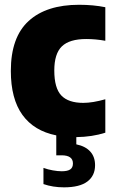

<svg xmlns="http://www.w3.org/2000/svg" viewBox="-20 -578 494 824"><path d="M213 -275.5Q213 -200 243.2 -168.2Q273.5 -136.5 337.5 -136.5Q377.5 -136.5 432 -152V-8.5Q376 9.5 307.5 10.5V41.5Q346.5 49.5 367.2 72.2Q388 95 388 131Q388 176 355 201Q322 226 254.5 226Q207 226 166.5 212V142.5Q185.5 149.5 206.8 153.2Q228 157 245 157Q269.5 157 281.2 149.2Q293 141.5 293 123.5Q293 88.5 244 88.5H221.5V3Q126 -16 76.2 -85Q26.5 -154 26.5 -273.5Q26.5 -418 102.8 -487.8Q179 -557.5 319.5 -557.5Q380.5 -557.5 432 -547V-403Q391 -410.5 350 -410.5Q278 -410.5 245.5 -379Q213 -347.5 213 -275.5Z"/></svg>

Font: Encode Sans Semi Condensed ExBd
Style: Regular
Weight: 800
Width: 4
Designer: Multiple Designers
Foundry: Impallari Type
Version: Version 2.000